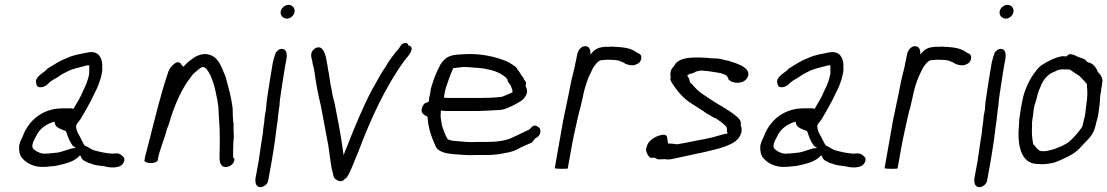

<svg xmlns="http://www.w3.org/2000/svg" viewBox="-20 -696 4579 794"><path d="M59 -92C58 -72 61 -55 71 -43C89 -21 121 -3 166 -6C173 -6 181 -7 188 -8C206 -8 224 -13 240 -17C266 -23 294 -34 310 -53C311 -52 312 -51 314 -51C315 -44 319 -39 324 -34C334 -29 344 -21 358 -19C371 -12 395 -11 413 -8C427 -4 449 -1 466 -6C480 -6 500 -26 493 -44C486 -52 474 -65 455 -61H447C444 -60 441 -60 439 -61L421 -63L404 -66C393 -68 377 -72 367 -75C354 -80 342 -90 330 -94C326 -101 322 -107 319 -114C317 -117 315 -120 314 -124C306 -141 294 -153 295 -178C299 -186 306 -194 312 -202C323 -220 331 -234 341 -252C351 -269 362 -291 371 -310L384 -337C392 -358 398 -374 402 -398C404 -408 402 -418 403 -428C401 -459 387 -485 348 -480C314 -473 288 -470 259 -457C227 -445 204 -429 176 -412C166 -399 155 -396 142 -383C134 -376 125 -363 130 -352C130 -325 167 -335 178 -349C189 -360 197 -365 214 -374C227 -383 242 -393 256 -399C280 -413 311 -417 341 -426H344C345 -426 347 -426 349 -425V-413V-398V-391C344 -364 334 -340 323 -319C314 -295 297 -269 285 -248L284 -246C280 -247 277 -248 273 -248H239C163 -248 107 -206 79 -145C77 -141 76 -136 74 -132C67 -118 62 -108 59 -92ZM114 -96 115 -101C117 -110 124 -124 129 -132C143 -164 172 -184 205 -193C206 -190 207 -186 208 -182C212 -169 230 -162 250 -155C251 -154 253 -153 254 -151C260 -131 269 -108 281 -93C285 -90 290 -87 294 -84C267 -84 236 -64 206 -64L201 -63L186 -62L180 -61H170C166 -60 163 -60 159 -61C154 -61 149 -62 145 -64C143 -64 142 -65 141 -66C135 -68 129 -71 125 -75C119 -78 112 -85 114 -96Z M577 -30C582 -25 592 -21 603 -22C611 -20 631 -26 632 -33C640 -80 659 -116 670 -161L677 -179C694 -238 716 -294 743 -339C753 -357 767 -373 778 -389L802 -410C807 -413 810 -416 816 -419C818 -419 821 -418 824 -418L833 -412C859 -380 870 -329 879 -281L883 -254C884 -236 885 -217 886 -199C890 -154 889 -107 888 -58V-40C888 -24 894 -7 911 -5C929 -5 946 -16 949 -33C950 -38 950 -42 945 -44H944C944 -64 944 -88 945 -109L947 -127C947 -146 945 -163 946 -182C943 -201 942 -227 942 -249C940 -260 939 -270 937 -281L930 -314C924 -336 919 -356 913 -378C897 -413 889 -453 851 -468C822 -480 791 -466 772 -450C769 -448 766 -446 762 -443L752 -434C750 -432 741 -424 740 -420C736 -422 734 -425 731 -427C730 -434 721 -440 710 -438C696 -431 680 -414 675 -396C646 -311 624 -219 600 -125L589 -82C586 -69 581 -55 579 -42Z M1141 -649C1138 -633 1150 -619 1167 -619C1181 -619 1196 -632 1198 -646C1201 -662 1189 -676 1173 -676C1159 -676 1143 -663 1141 -649ZM1108 -436C1100 -388 1092 -340 1085 -292C1083 -280 1082 -268 1081 -257L1080 -242L1075 -217C1074 -201 1072 -182 1069 -166C1069 -159 1067 -151 1067 -144L1063 -121C1058 -89 1054 -57 1049 -26L1037 39C1034 58 1038 78 1057 78C1071 78 1087 65 1089 51L1103 -26C1109 -58 1113 -90 1118 -121L1120 -138C1121 -143 1122 -149 1122 -154C1124 -166 1126 -184 1128 -197C1129 -209 1131 -221 1132 -233C1133 -241 1134 -250 1136 -260C1136 -268 1137 -277 1138 -286C1145 -331 1151 -377 1159 -422L1164 -448C1168 -470 1167 -494 1145 -494C1137 -494 1129 -489 1125 -483C1124 -482 1122 -481 1121 -480C1116 -466 1111 -451 1108 -436Z M1273 -487C1259 -468 1273 -448 1273 -431C1275 -425 1277 -419 1278 -412L1280 -402C1286 -354 1296 -303 1307 -258C1317 -204 1327 -151 1337 -98C1344 -60 1346 -18 1356 18C1358 28 1359 38 1366 44C1376 51 1393 61 1406 44C1409 42 1412 40 1414 38C1434 7 1445 -31 1462 -69C1514 -207 1575 -339 1653 -446C1655 -448 1657 -451 1660 -455C1669 -465 1678 -476 1682 -490C1684 -500 1678 -508 1668 -508C1670 -520 1649 -522 1639 -510C1635 -503 1631 -498 1627 -492C1621 -486 1615 -480 1611 -473C1600 -460 1584 -437 1576 -422C1554 -392 1539 -359 1519 -326C1480 -252 1444 -165 1412 -82C1407 -73 1405 -64 1401 -54L1398 -75C1389 -141 1377 -203 1364 -268C1359 -286 1354 -304 1352 -323C1344 -352 1343 -384 1336 -412C1335 -421 1334 -429 1332 -436L1329 -454C1326 -468 1322 -481 1315 -490C1305 -506 1285 -502 1273 -487Z M1724 -246C1720 -226 1736 -220 1748 -213C1751 -166 1764 -130 1780 -95C1789 -67 1825 -61 1861 -58C1889 -56 1919 -53 1950 -55H1989C2017 -55 2038 -57 2063 -62C2092 -67 2111 -72 2135 -87C2150 -94 2166 -100 2180 -107C2185 -113 2190 -119 2194 -124C2202 -127 2212 -136 2214 -146C2217 -162 2211 -169 2202 -173C2190 -183 2177 -170 2170 -161C2148 -151 2126 -139 2103 -129C2071 -113 2032 -109 1989 -109H1950C1922 -107 1899 -110 1875 -112C1859 -113 1841 -114 1831 -121C1826 -129 1821 -139 1818 -148C1814 -160 1810 -167 1807 -181C1805 -196 1800 -212 1803 -231V-239C1806 -238 1810 -238 1813 -238C1818 -237 1822 -237 1825 -237H1959C1987 -238 2014 -239 2041 -241C2066 -241 2084 -252 2104 -261C2122 -272 2142 -278 2153 -298C2165 -317 2158 -330 2153 -342C2155 -345 2155 -348 2156 -352C2154 -359 2152 -363 2149 -364C2146 -373 2141 -380 2134 -388C2131 -394 2127 -400 2122 -406C2120 -410 2116 -415 2113 -419C2104 -425 2095 -432 2085 -438C2036 -461 1964 -478 1886 -471C1868 -470 1850 -469 1834 -461C1818 -453 1803 -436 1796 -418C1781 -391 1772 -363 1762 -330L1758 -304C1756 -297 1754 -290 1754 -283C1753 -280 1754 -278 1753 -275L1737 -269C1731 -264 1726 -255 1724 -246ZM1816 -292C1817 -305 1820 -318 1823 -330C1832 -356 1840 -383 1852 -408C1852 -410 1853 -412 1854 -414C1867 -416 1881 -417 1896 -419C1912 -419 1926 -418 1944 -416H1952C1988 -413 2024 -405 2048 -392C2059 -385 2075 -377 2079 -365V-364C2081 -357 2083 -353 2086 -351L2092 -342C2094 -333 2101 -328 2099 -314C2089 -310 2080 -305 2069 -301C2064 -299 2056 -295 2050 -295C2023 -292 1995 -291 1968 -291H1829C1828 -291 1825 -291 1822 -292Z M2274 0C2278 1 2287 2 2299 2H2305C2319 2 2328 2 2328 0L2342 -78C2349 -120 2359 -162 2368 -203C2372 -220 2375 -236 2380 -250C2382 -262 2386 -275 2389 -289C2393 -311 2400 -338 2407 -357C2414 -380 2424 -396 2433 -416C2440 -426 2452 -444 2465 -447C2469 -447 2473 -448 2477 -448C2481 -448 2486 -449 2491 -449H2505C2511 -448 2516 -448 2522 -448C2525 -448 2528 -447 2530 -447C2534 -446 2537 -446 2541 -445L2544 -443C2548 -442 2552 -440 2557 -438L2565 -433C2574 -429 2584 -426 2594 -426C2602 -426 2608 -427 2613 -431C2632 -435 2640 -467 2623 -474L2613 -479C2598 -491 2579 -497 2555 -500C2547 -501 2540 -501 2532 -502C2526 -502 2521 -502 2515 -503C2507 -503 2499 -503 2492 -502C2491 -502 2489 -503 2488 -503C2482 -502 2476 -502 2471 -501C2446 -498 2435 -486 2421 -470C2424 -488 2418 -505 2400 -505C2383 -505 2370 -488 2367 -471L2364 -456C2363 -449 2361 -441 2359 -433L2358 -426C2357 -420 2355 -414 2354 -408C2351 -395 2347 -382 2344 -368C2342 -359 2340 -349 2338 -339C2330 -294 2318 -245 2309 -198Z M2652 -80C2650 -67 2661 -51 2667 -45C2673 -42 2680 -44 2686 -44C2690 -42 2695 -40 2700 -37C2709 -37 2718 -37 2728 -38C2749 -33 2771 -42 2790 -45C2854 -60 2921 -70 2981 -91C3012 -104 3035 -114 3046 -148C3046 -151 3047 -154 3047 -156C3046 -158 3046 -160 3047 -163C3047 -168 3045 -173 3043 -179C3047 -194 3037 -205 3027 -214C3006 -232 2987 -242 2964 -257C2938 -271 2915 -288 2890 -304C2871 -315 2855 -332 2842 -348L2834 -354C2834 -357 2833 -359 2832 -361C2831 -370 2826 -377 2822 -384C2825 -386 2830 -389 2833 -391C2842 -391 2850 -395 2858 -400L2870 -403H2871C2872 -403 2873 -404 2875 -404H2885C2888 -404 2891 -403 2893 -403C2898 -403 2902 -402 2907 -402C2936 -397 2964 -396 2984 -384C2987 -380 2990 -376 2992 -373L2991 -370C2996 -361 3015 -352 3032 -354C3053 -354 3071 -366 3075 -387C3076 -406 3061 -415 3048 -424C3033 -431 3015 -438 2998 -443C2995 -444 2993 -445 2990 -445L2976 -448C2968 -451 2957 -453 2947 -454C2940 -454 2931 -455 2921 -455L2911 -456L2903 -457C2895 -457 2886 -458 2878 -458H2855C2819 -458 2782 -452 2768 -424C2763 -417 2758 -413 2755 -405C2755 -403 2754 -401 2753 -398C2752 -390 2752 -383 2754 -378L2752 -368C2755 -356 2770 -336 2777 -327L2789 -312C2804 -294 2824 -277 2844 -265L2863 -253C2874 -245 2886 -239 2896 -231L2908 -223L2912 -222L2926 -213L2933 -209L2938 -208C2946 -202 2954 -198 2961 -192C2968 -188 2976 -179 2983 -173C2985 -169 2987 -164 2986 -158C2987 -156 2987 -154 2986 -151C2988 -149 2988 -147 2990 -145C2987 -144 2985 -143 2982 -143C2958 -138 2941 -131 2918 -126L2890 -120C2882 -119 2872 -117 2863 -115C2846 -111 2829 -109 2813 -105L2778 -99L2777 -100C2774 -100 2770 -101 2766 -101C2762 -102 2758 -102 2754 -102C2751 -102 2747 -102 2742 -103C2742 -112 2739 -124 2738 -132C2736 -135 2733 -138 2727 -139C2699 -139 2660 -117 2655 -90C2653 -87 2652 -83 2652 -80Z M3124 -92C3123 -72 3126 -55 3136 -43C3154 -21 3186 -3 3231 -6C3238 -6 3246 -7 3253 -8C3271 -8 3289 -13 3305 -17C3331 -23 3359 -34 3375 -53C3376 -52 3377 -51 3379 -51C3380 -44 3384 -39 3389 -34C3399 -29 3409 -21 3423 -19C3436 -12 3460 -11 3478 -8C3492 -4 3514 -1 3531 -6C3545 -6 3565 -26 3558 -44C3551 -52 3539 -65 3520 -61H3512C3509 -60 3506 -60 3504 -61L3486 -63L3469 -66C3458 -68 3442 -72 3432 -75C3419 -80 3407 -90 3395 -94C3391 -101 3387 -107 3384 -114C3382 -117 3380 -120 3379 -124C3371 -141 3359 -153 3360 -178C3364 -186 3371 -194 3377 -202C3388 -220 3396 -234 3406 -252C3416 -269 3427 -291 3436 -310L3449 -337C3457 -358 3463 -374 3467 -398C3469 -408 3467 -418 3468 -428C3466 -459 3452 -485 3413 -480C3379 -473 3353 -470 3324 -457C3292 -445 3269 -429 3241 -412C3231 -399 3220 -396 3207 -383C3199 -376 3190 -363 3195 -352C3195 -325 3232 -335 3243 -349C3254 -360 3262 -365 3279 -374C3292 -383 3307 -393 3321 -399C3345 -413 3376 -417 3406 -426H3409C3410 -426 3412 -426 3414 -425V-413V-398V-391C3409 -364 3399 -340 3388 -319C3379 -295 3362 -269 3350 -248L3349 -246C3345 -247 3342 -248 3338 -248H3304C3228 -248 3172 -206 3144 -145C3142 -141 3141 -136 3139 -132C3132 -118 3127 -108 3124 -92ZM3179 -96 3180 -101C3182 -110 3189 -124 3194 -132C3208 -164 3237 -184 3270 -193C3271 -190 3272 -186 3273 -182C3277 -169 3295 -162 3315 -155C3316 -154 3318 -153 3319 -151C3325 -131 3334 -108 3346 -93C3350 -90 3355 -87 3359 -84C3332 -84 3301 -64 3271 -64L3266 -63L3251 -62L3245 -61H3235C3231 -60 3228 -60 3224 -61C3219 -61 3214 -62 3210 -64C3208 -64 3207 -65 3206 -66C3200 -68 3194 -71 3190 -75C3184 -78 3177 -85 3179 -96Z M3638 0C3642 1 3651 2 3663 2H3669C3683 2 3692 2 3692 0L3706 -78C3713 -120 3723 -162 3732 -203C3736 -220 3739 -236 3744 -250C3746 -262 3750 -275 3753 -289C3757 -311 3764 -338 3771 -357C3778 -380 3788 -396 3797 -416C3804 -426 3816 -444 3829 -447C3833 -447 3837 -448 3841 -448C3845 -448 3850 -449 3855 -449H3869C3875 -448 3880 -448 3886 -448C3889 -448 3892 -447 3894 -447C3898 -446 3901 -446 3905 -445L3908 -443C3912 -442 3916 -440 3921 -438L3929 -433C3938 -429 3948 -426 3958 -426C3966 -426 3972 -427 3977 -431C3996 -435 4004 -467 3987 -474L3977 -479C3962 -491 3943 -497 3919 -500C3911 -501 3904 -501 3896 -502C3890 -502 3885 -502 3879 -503C3871 -503 3863 -503 3856 -502C3855 -502 3853 -503 3852 -503C3846 -502 3840 -502 3835 -501C3810 -498 3799 -486 3785 -470C3788 -488 3782 -505 3764 -505C3747 -505 3734 -488 3731 -471L3728 -456C3727 -449 3725 -441 3723 -433L3722 -426C3721 -420 3719 -414 3718 -408C3715 -395 3711 -382 3708 -368C3706 -359 3704 -349 3702 -339C3694 -294 3682 -245 3673 -198Z M4114 -649C4111 -633 4123 -619 4140 -619C4154 -619 4169 -632 4171 -646C4174 -662 4162 -676 4146 -676C4132 -676 4116 -663 4114 -649ZM4081 -436C4073 -388 4065 -340 4058 -292C4056 -280 4055 -268 4054 -257L4053 -242L4048 -217C4047 -201 4045 -182 4042 -166C4042 -159 4040 -151 4040 -144L4036 -121C4031 -89 4027 -57 4022 -26L4010 39C4007 58 4011 78 4030 78C4044 78 4060 65 4062 51L4076 -26C4082 -58 4086 -90 4091 -121L4093 -138C4094 -143 4095 -149 4095 -154C4097 -166 4099 -184 4101 -197C4102 -209 4104 -221 4105 -233C4106 -241 4107 -250 4109 -260C4109 -268 4110 -277 4111 -286C4118 -331 4124 -377 4132 -422L4137 -448C4141 -470 4140 -494 4118 -494C4110 -494 4102 -489 4098 -483C4097 -482 4095 -481 4094 -480C4089 -466 4084 -451 4081 -436Z M4198 -223C4195 -206 4194 -192 4194 -181C4187 -111 4195 -18 4271 -18C4289 -16 4305 -17 4321 -20C4341 -22 4353 -29 4370 -36C4405 -52 4430 -64 4455 -94C4474 -114 4494 -131 4505 -158L4506 -162C4510 -172 4512 -184 4515 -195C4516 -201 4519 -207 4520 -213L4523 -231C4525 -241 4525 -251 4527 -261C4528 -272 4529 -282 4529 -291C4530 -298 4531 -304 4531 -310L4533 -315C4534 -319 4533 -324 4534 -328C4536 -335 4537 -343 4538 -352C4543 -371 4531 -387 4523 -396H4521C4515 -414 4501 -435 4480 -438H4479C4477 -439 4476 -440 4475 -441C4467 -453 4457 -454 4443 -459C4432 -462 4403 -484 4392 -463H4380L4376 -464C4342 -459 4314 -443 4288 -427C4278 -420 4270 -411 4262 -400C4239 -371 4216 -325 4208 -280C4204 -262 4201 -244 4198 -223ZM4257 -256C4260 -266 4263 -277 4267 -289C4270 -304 4276 -323 4282 -335C4292 -365 4314 -391 4342 -400C4347 -402 4356 -408 4362 -408C4367 -409 4371 -409 4376 -409H4391C4395 -409 4399 -409 4405 -408C4410 -404 4417 -400 4422 -396L4441 -384C4443 -383 4444 -381 4447 -379C4452 -373 4458 -368 4463 -362C4466 -358 4471 -353 4475 -349V-337C4478 -318 4477 -293 4473 -269V-267C4471 -255 4470 -244 4469 -233L4466 -215L4463 -203C4460 -193 4459 -183 4456 -174L4455 -171C4441 -150 4419 -125 4399 -108C4395 -106 4391 -103 4386 -100L4369 -91C4362 -88 4356 -86 4351 -84C4345 -81 4340 -79 4334 -78C4320 -74 4303 -69 4286 -71C4280 -72 4275 -76 4271 -79L4253 -100C4248 -122 4246 -147 4248 -175C4247 -188 4249 -204 4252 -219C4253 -233 4255 -246 4257 -256Z"/></svg>

Font: Scribbler
Style: Ita
Weight: 400
Designer: Mew Too
Foundry: Cannot Into Space Fonts
Version: Version 1.001